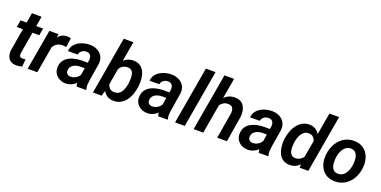

<svg xmlns="http://www.w3.org/2000/svg" viewBox="-15 -1549 4685 2358"><g transform="rotate(20 2327.0 -369.5)"><path d="M340.3 -528.3 324.2 -435.5H29.8L45.9 -528.3ZM147 -658.2H272.9L186.5 -151.4Q184.6 -134.3 186.8 -122.1Q189 -109.9 198 -103Q207 -96.2 225.6 -95.7Q235.8 -95.2 246.3 -96.7Q256.8 -98.1 267.1 -99.1L258.3 -1.5Q239.7 3.9 220.7 6.6Q201.7 9.3 182.1 9.3Q136.7 8.3 108.2 -11.2Q79.6 -30.8 67.9 -64.7Q56.2 -98.6 60.1 -142.1Z M528.3 -414.1 456.5 0H330.6L422.4 -528.3H541.5ZM700.7 -532.7 685.5 -412.1Q674.3 -414.1 662.6 -415.5Q650.9 -417 639.2 -417Q609.9 -417.5 586.7 -409.4Q563.5 -401.4 545.9 -385.7Q528.3 -370.1 516.6 -347.9Q504.9 -325.7 498.5 -298.3L471.2 -301.8Q476.1 -339.8 487.8 -381.6Q499.5 -423.3 520.5 -459.5Q541.5 -495.6 574.5 -517.8Q607.4 -540 654.3 -539.6Q666 -539.6 677.5 -537.6Q689 -535.6 700.7 -532.7Z M966.3 -112.3 1004.9 -357.9Q1007.8 -381.3 1002.2 -400.6Q996.6 -419.9 981.4 -431.6Q966.3 -443.4 940.4 -443.8Q917.5 -444.3 898.2 -436Q878.9 -427.7 865.7 -412.1Q852.5 -396.5 847.7 -374L721.7 -373Q724.6 -416 746.6 -447.5Q768.6 -479 802.2 -499.3Q835.9 -519.5 875.5 -529.3Q915 -539.1 953.1 -538.1Q1007.3 -537.1 1049.8 -515.1Q1092.3 -493.2 1114.7 -452.9Q1137.2 -412.6 1131.3 -355L1093.8 -124.5Q1089.4 -96.2 1087.4 -66.2Q1085.4 -36.1 1095.2 -8.8L1094.7 0L970.2 0.5Q961.9 -26.9 962.2 -55.7Q962.4 -84.5 966.3 -112.3ZM1019.5 -321.8 1006.8 -245.1 934.1 -245.6Q911.6 -245.6 888.9 -240.7Q866.2 -235.8 846.7 -225.3Q827.1 -214.8 814 -197.3Q800.8 -179.7 797.9 -154.3Q795.4 -134.8 802.2 -120.1Q809.1 -105.5 823 -96.9Q836.9 -88.4 856.4 -87.9Q883.3 -87.4 909.2 -98.4Q935.1 -109.4 954.3 -129.4Q973.6 -149.4 981 -175.8L1010.7 -119.1Q1000 -90.3 981.4 -66.4Q962.9 -42.5 938.5 -25.1Q914.1 -7.8 885.5 1.7Q856.9 11.2 825.7 10.7Q781.7 9.8 745.4 -9.8Q709 -29.3 688 -64Q667 -98.6 668.9 -144Q671.4 -195.8 695.1 -230.2Q718.8 -264.6 756.3 -284.7Q793.9 -304.7 838.6 -313.5Q883.3 -322.3 926.8 -322.3Z M1314 -750H1439.9L1329.1 -109.9L1297.9 0H1183.6ZM1685.1 -272.5 1684.1 -261.7Q1678.2 -212.9 1662.1 -164.1Q1646 -115.2 1617.7 -75.4Q1589.4 -35.6 1547.6 -12Q1505.9 11.7 1448.7 10.3Q1398.4 8.8 1365.2 -15.6Q1332 -40 1313.7 -78.6Q1295.4 -117.2 1288.6 -162.1Q1281.7 -207 1283.7 -249.5L1287.1 -277.3Q1294.9 -322.3 1313 -368.7Q1331.1 -415 1360.1 -454.1Q1389.2 -493.2 1429.4 -516.6Q1469.7 -540 1522 -538.6Q1576.7 -537.6 1610.8 -512.9Q1645 -488.3 1662.8 -449.2Q1680.7 -410.2 1685.3 -363.8Q1689.9 -317.4 1685.1 -272.5ZM1558.1 -262.2 1559.1 -272.9Q1562 -296.4 1562 -324.2Q1562 -352.1 1555.7 -377.2Q1549.3 -402.3 1532.5 -418.7Q1515.6 -435.1 1483.4 -436Q1453.6 -437.5 1430.2 -426.5Q1406.7 -415.5 1389.6 -396.5Q1372.6 -377.4 1361.6 -353Q1350.6 -328.6 1345.2 -302.2L1334 -225.1Q1332 -193.4 1339.6 -163.3Q1347.2 -133.3 1367.7 -113.5Q1388.2 -93.8 1425.3 -92.8Q1460.4 -91.3 1484.4 -106.7Q1508.3 -122.1 1523.2 -147.7Q1538.1 -173.3 1546.4 -203.6Q1554.7 -233.9 1558.1 -262.2Z M2032.7 -112.3 2071.3 -357.9Q2074.2 -381.3 2068.6 -400.6Q2063 -419.9 2047.9 -431.6Q2032.7 -443.4 2006.8 -443.8Q1983.9 -444.3 1964.6 -436Q1945.3 -427.7 1932.1 -412.1Q1918.9 -396.5 1914.1 -374L1788.1 -373Q1791 -416 1813 -447.5Q1835 -479 1868.7 -499.3Q1902.3 -519.5 1941.9 -529.3Q1981.4 -539.1 2019.5 -538.1Q2073.7 -537.1 2116.2 -515.1Q2158.7 -493.2 2181.2 -452.9Q2203.6 -412.6 2197.8 -355L2160.2 -124.5Q2155.8 -96.2 2153.8 -66.2Q2151.9 -36.1 2161.6 -8.8L2161.1 0L2036.6 0.5Q2028.3 -26.9 2028.6 -55.7Q2028.8 -84.5 2032.7 -112.3ZM2085.9 -321.8 2073.2 -245.1 2000.5 -245.6Q1978 -245.6 1955.3 -240.7Q1932.6 -235.8 1913.1 -225.3Q1893.6 -214.8 1880.4 -197.3Q1867.2 -179.7 1864.3 -154.3Q1861.8 -134.8 1868.7 -120.1Q1875.5 -105.5 1889.4 -96.9Q1903.3 -88.4 1922.9 -87.9Q1949.7 -87.4 1975.6 -98.4Q2001.5 -109.4 2020.8 -129.4Q2040 -149.4 2047.4 -175.8L2077.1 -119.1Q2066.4 -90.3 2047.9 -66.4Q2029.3 -42.5 2004.9 -25.1Q1980.5 -7.8 1951.9 1.7Q1923.3 11.2 1892.1 10.7Q1848.1 9.8 1811.8 -9.8Q1775.4 -29.3 1754.4 -64Q1733.4 -98.6 1735.4 -144Q1737.8 -195.8 1761.5 -230.2Q1785.2 -264.6 1822.8 -284.7Q1860.4 -304.7 1905 -313.5Q1949.7 -322.3 1993.2 -322.3Z M2513.7 -750 2383.8 0H2257.3L2387.2 -750Z M2755.9 -750 2625.5 0H2499.5L2629.9 -750ZM2656.2 -283.2 2620.6 -282.7Q2626 -328.6 2642.6 -374.3Q2659.2 -419.9 2687 -457.5Q2714.8 -495.1 2755.1 -517.6Q2795.4 -540 2848.1 -538.6Q2892.6 -537.6 2921.9 -521Q2951.2 -504.4 2967.5 -476.3Q2983.9 -448.2 2989.3 -412.4Q2994.6 -376.5 2990.2 -336.9L2934.6 0H2807.6L2864.7 -338.4Q2867.7 -365.7 2863 -387.5Q2858.4 -409.2 2842.8 -422.4Q2827.1 -435.5 2796.9 -436Q2763.7 -437 2739.3 -424.1Q2714.8 -411.1 2697.8 -388.9Q2680.7 -366.7 2670.7 -339.1Q2660.6 -311.5 2656.2 -283.2Z M3346.7 -112.3 3385.3 -357.9Q3388.2 -381.3 3382.6 -400.6Q3377 -419.9 3361.8 -431.6Q3346.7 -443.4 3320.8 -443.8Q3297.9 -444.3 3278.6 -436Q3259.3 -427.7 3246.1 -412.1Q3232.9 -396.5 3228 -374L3102.1 -373Q3105 -416 3127 -447.5Q3148.9 -479 3182.6 -499.3Q3216.3 -519.5 3255.9 -529.3Q3295.4 -539.1 3333.5 -538.1Q3387.7 -537.1 3430.2 -515.1Q3472.7 -493.2 3495.1 -452.9Q3517.6 -412.6 3511.7 -355L3474.1 -124.5Q3469.7 -96.2 3467.8 -66.2Q3465.8 -36.1 3475.6 -8.8L3475.1 0L3350.6 0.5Q3342.3 -26.9 3342.5 -55.7Q3342.8 -84.5 3346.7 -112.3ZM3399.9 -321.8 3387.2 -245.1 3314.5 -245.6Q3292 -245.6 3269.3 -240.7Q3246.6 -235.8 3227.1 -225.3Q3207.5 -214.8 3194.3 -197.3Q3181.2 -179.7 3178.2 -154.3Q3175.8 -134.8 3182.6 -120.1Q3189.5 -105.5 3203.4 -96.9Q3217.3 -88.4 3236.8 -87.9Q3263.7 -87.4 3289.6 -98.4Q3315.4 -109.4 3334.7 -129.4Q3354 -149.4 3361.3 -175.8L3391.1 -119.1Q3380.4 -90.3 3361.8 -66.4Q3343.3 -42.5 3318.8 -25.1Q3294.4 -7.8 3265.9 1.7Q3237.3 11.2 3206.1 10.7Q3162.1 9.8 3125.7 -9.8Q3089.4 -29.3 3068.4 -64Q3047.4 -98.6 3049.3 -144Q3051.8 -195.8 3075.4 -230.2Q3099.1 -264.6 3136.7 -284.7Q3174.3 -304.7 3219 -313.5Q3263.7 -322.3 3307.1 -322.3Z M3892.1 -119.6 4001.5 -750H4128.4L3998.5 0H3884.8ZM3587.9 -253.9 3588.9 -264.6Q3594.7 -313 3611.3 -362.3Q3627.9 -411.6 3657 -452.1Q3686 -492.7 3728 -516.6Q3770 -540.5 3827.1 -538.6Q3877 -536.6 3909.7 -511.7Q3942.4 -486.8 3960.7 -447.5Q3979 -408.2 3985.8 -363Q3992.7 -317.9 3990.7 -276.9L3987.3 -248.5Q3979.5 -204.1 3961.2 -158Q3942.9 -111.8 3913.6 -73.2Q3884.3 -34.7 3843.8 -11.5Q3803.2 11.7 3752 10.3Q3699.2 8.8 3665 -15.9Q3630.9 -40.5 3612.5 -79.8Q3594.2 -119.1 3588.9 -164.8Q3583.5 -210.4 3587.9 -253.9ZM3715.8 -265.1 3714.8 -254.9Q3712.4 -231.9 3712.4 -204.3Q3712.4 -176.8 3719 -151.6Q3725.6 -126.5 3742.7 -110.1Q3759.8 -93.8 3790.5 -92.3Q3828.6 -90.8 3857.2 -109.6Q3885.7 -128.4 3903.8 -158.7Q3921.9 -189 3928.7 -223.1L3939.9 -300.3Q3941.9 -323.2 3938.5 -346.9Q3935.1 -370.6 3924.8 -390.4Q3914.6 -410.2 3896.5 -422.6Q3878.4 -435.1 3851.6 -435.5Q3816.9 -437 3792.7 -421.1Q3768.6 -405.3 3752.9 -379.6Q3737.3 -354 3728.5 -323.7Q3719.7 -293.5 3715.8 -265.1Z M4133.8 -255.9 4135.3 -266.1Q4141.1 -321.8 4162.4 -371.3Q4183.6 -420.9 4218.5 -459Q4253.4 -497.1 4301.5 -518.3Q4349.6 -539.6 4408.7 -538.1Q4465.3 -537.1 4506.6 -514.9Q4547.9 -492.7 4574 -455.3Q4600.1 -418 4610.6 -370.4Q4621.1 -322.8 4616.2 -270L4615.2 -259.3Q4608.9 -204.1 4587.4 -155Q4565.9 -106 4530.8 -68.4Q4495.6 -30.8 4447.8 -9.8Q4399.9 11.2 4341.3 9.8Q4285.2 8.8 4243.9 -13.2Q4202.6 -35.2 4176.5 -72Q4150.4 -108.9 4139.9 -156.2Q4129.4 -203.6 4133.8 -255.9ZM4260.7 -266.1 4259.8 -255.4Q4257.8 -230.5 4259 -202.1Q4260.3 -173.8 4269 -148.9Q4277.8 -124 4296.9 -108.2Q4315.9 -92.3 4348.1 -91.3Q4382.8 -90.3 4408 -105.2Q4433.1 -120.1 4449.7 -145.3Q4466.3 -170.4 4476.1 -200.7Q4485.8 -231 4489.3 -259.8L4490.2 -270Q4492.7 -294.9 4491.2 -323.7Q4489.7 -352.5 4481 -377.7Q4472.2 -402.8 4453.1 -419.2Q4434.1 -435.5 4401.4 -436.5Q4366.7 -438 4341.6 -422.4Q4316.4 -406.7 4299.8 -381.3Q4283.2 -356 4273.7 -325.4Q4264.2 -294.9 4260.7 -266.1Z"/></g></svg>

Font: Roboto SemiBold
Style: Italic
Weight: 600
Designer: Christian Robertson
Foundry: Google
Version: Version 3.009; 2024